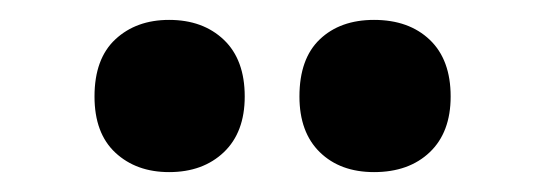

<svg xmlns="http://www.w3.org/2000/svg" viewBox="-20 -787 543 193"><path d="M75 -690Q75 -728 96 -747.5Q117 -767 150 -767Q184 -767 205 -747Q226 -727 226 -690Q226 -654 205 -634Q184 -614 150 -614Q117 -614 96 -633.5Q75 -653 75 -690ZM281 -690Q281 -728 301.5 -747.5Q322 -767 356 -767Q391 -767 412 -747Q433 -727 433 -690Q433 -654 412 -634Q391 -614 356 -614Q322 -614 301.5 -634Q281 -654 281 -690Z"/></svg>

Font: Noto Sans Khmer UI Condensed Black
Style: Regular
Weight: 900
Width: 3
Designer: Danh Hong and the Monotype Design Team
Foundry: Monotype Imaging Inc.
Version: Version 2.002; ttfautohint (v1.8.4.7-5d5b)